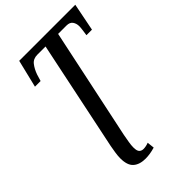

<svg xmlns="http://www.w3.org/2000/svg" viewBox="-278 -815 1155 1155"><g transform="rotate(-45 300.0 -237.0)"><path d="M245 240Q194 240 166 215Q138 190 138 131Q138 110 142 84.5Q146 59 150 37L296 -663H226Q191 -663 172 -638.5Q153 -614 141 -580L128 -537H80L123 -714H600L565 -537H518Q520 -550 523 -572Q526 -594 526 -605Q526 -629 514 -646Q502 -663 474 -663H403L253 47Q248 74 244 98Q240 122 240 140Q240 170 250.5 180Q261 190 277 190Q288 190 299.5 187.5Q311 185 321 181L326 227Q303 234 282.5 237Q262 240 245 240Z"/></g></svg>

Font: Noto Serif ExtraCondensed Medium
Style: Italic
Weight: 500
Width: 2
Italic angle: -12°
Designer: Monotype Design Team
Foundry: Monotype Imaging Inc.
Version: Version 2.013; ttfautohint (v1.8.4.7-5d5b)